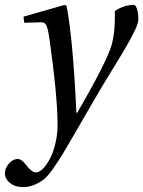

<svg xmlns="http://www.w3.org/2000/svg" viewBox="-25 -522 585 784"><path d="M-5 187Q-5 165 11 146.5Q27 128 46 127Q63 127 81 151Q104 182 122 182Q137 182 154.5 162.5Q172 143 186 111Q210 53 210 -13Q210 -129 177 -363Q171 -404 164.5 -418Q158 -432 142 -431L74 -429L71 -454L239 -502L247 -498Q273 -361 287 -61H290Q412 -271 431 -339Q446 -393 444 -477Q481 -502 522 -502Q526 -502 530 -495.5Q534 -489 537 -475.5Q540 -462 540 -446Q540 -438 537 -426.5Q534 -415 526 -398.5Q518 -382 511 -368.5Q504 -355 490.5 -332Q477 -309 469 -295.5Q461 -282 444 -254.5Q427 -227 420 -215Q392 -170 362.5 -119Q333 -68 307.5 -24Q282 20 278 27Q245 84 229.5 109.5Q214 135 191.5 167Q169 199 152.5 211.5Q136 224 114.5 233Q93 242 68 242Q36 242 15.5 225Q-5 208 -5 187Z"/></svg>

Font: Heuristica
Style: Italic
Weight: 400
Italic angle: -13°
Version: Version 1.0.2